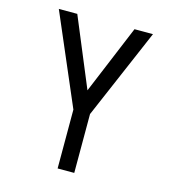

<svg xmlns="http://www.w3.org/2000/svg" viewBox="-109 -825 819 914"><g transform="rotate(15 300.0 -367.5)"><path d="M259 0V-290L68 -735H159L300 -396L441 -735H532L341 -290V0Z"/></g></svg>

Font: Nova Nerd Font
Style: Regular
Weight: 400
Designer: Belleve Invis
Foundry: Belleve Invis
Version: Version 24.1.4; ttfautohint (v1.8.4);Nerd Fonts 3.1.1